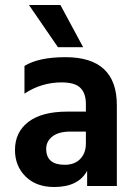

<svg xmlns="http://www.w3.org/2000/svg" viewBox="-20 -745 547 769"><path d="M313 -556H212L96 -725H222ZM324 -218H262Q215 -218 190 -198.5Q165 -179 165 -149Q165 -85 239 -85Q279 -85 301.5 -108.5Q324 -132 324 -170ZM78 -370V-481Q135 -516 242 -516Q448 -516 448 -324V0H329V-61Q294 4 197 4Q125 4 82.5 -38Q40 -80 40 -144Q40 -216 94 -257Q148 -298 250 -298H324V-329Q324 -371 302 -393Q280 -415 227 -415Q146 -415 78 -370Z"/></svg>

Font: Hind Semibold
Style: Regular
Weight: 600
Designer: Manushi Parikh, Satya Rajpurohit
Foundry: Indian Type Foundry
Version: Version 1.201;PS 1.0;hotconv 1.0.78;makeotf.lib2.5.61930; tt